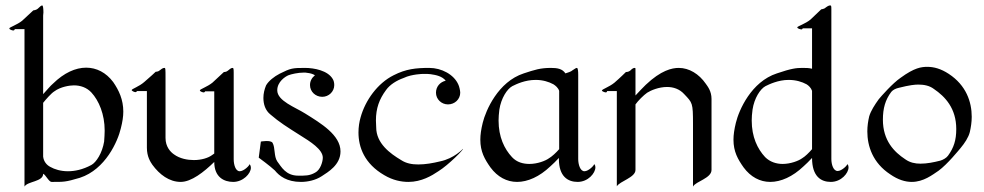

<svg xmlns="http://www.w3.org/2000/svg" viewBox="-20 -667 3609 704"><path d="M179.2 -332C202.1 -349.1 235.8 -354 251 -354C274.9 -354 297.9 -346.2 314.9 -328.1C342.8 -297.9 363.8 -248 363.8 -188C363.8 -175.8 362.8 -163.1 361.8 -147.9C355 -106 333 -71.8 314.9 -62C283.2 -44.9 253.9 -39.1 229 -39.1C203.1 -39.1 180.2 -45.9 164.1 -55.2C150.9 -62 140.1 -75.2 138.2 -92.8V-290C148.9 -303.2 168 -325.2 179.2 -332ZM134.8 -647C130.9 -647 127 -643.1 118.2 -634.8C112.8 -629.9 102.1 -628.9 102.1 -628.9L61 -590.8C43 -576.2 14.2 -566.9 14.2 -563C14.2 -558.1 25.9 -555.2 28.8 -555.2C33.2 -555.2 34.2 -560.1 34.2 -560.1H69.8V17.1C81.1 -2.9 138.2 0 138.2 -29.8C147 -26.9 159.2 0 168.9 0C212.9 0 219.2 1 272.9 -15.1C367.2 -45.9 412.1 -149.9 422.9 -195.8C429.2 -220.2 432.1 -240.2 432.1 -257.8C432.1 -301.8 416 -335.9 395 -366.2C369.1 -400.9 334 -418.9 295.9 -418.9C256.8 -418.9 214.8 -399.9 174.8 -360.8C165 -353 149.9 -334 138.2 -321.8V-606V-609.9C138.2 -612.8 139.2 -617.2 139.2 -621.1C139.2 -632.8 138.2 -647 134.8 -647Z M836.9 -122.1V-386.2V-400.9C836.9 -416 835.9 -418 832.5 -418C826.7 -418 820.8 -412.1 815.9 -408.2C810.5 -402.8 800.8 -402.8 800.8 -402.8L758.8 -363.8C740.7 -349.1 712.9 -339.8 712.9 -335.9C711.9 -332 723.6 -328.1 726.6 -328.1C731 -328.1 731.9 -332 731.9 -332H765.6V-104C761.7 -101.1 758.8 -99.1 755.9 -97.2C742.7 -87.9 718.8 -80.1 690.9 -80.1C668 -80.1 639.6 -85 617.7 -101.1C605 -109.9 586.9 -128.9 586.9 -161.1V-380.9C586.9 -415 586.9 -418 582.5 -418C576.7 -418 570.8 -413.1 565.9 -409.2C560.5 -403.8 550.8 -403.8 550.8 -403.8C550.8 -403.8 528.8 -382.8 508.8 -366.2C490.7 -350.1 462.9 -340.8 462.9 -336.9C462.9 -333 473.6 -329.1 476.6 -329.1C481 -329.1 481.9 -333 481.9 -333H518.6V-125C518.6 -92.8 531.7 -73.2 538.6 -63C564.9 -26.9 600.6 0 642.6 0C681.6 0 727.5 -36.1 765.6 -73.2C765.6 -17.1 801.8 0 835 0C871.6 0 899.9 -30.8 899.9 -51.8C899.9 -62 894.5 -64.9 894.5 -64.9C896 -61 874.5 -39.1 858.9 -39.1C843.8 -39.1 836.9 -63 836.9 -83Z M1199.7 -377.9C1181.6 -408.2 1132.8 -418 1097.7 -418C1052.7 -418 1045.9 -417 1005.9 -397C984.9 -386.2 964.8 -370.1 955.6 -354C949.7 -339.8 945.8 -324.2 945.8 -308.1C945.8 -285.2 952.6 -262.2 971.7 -247.1C1003.9 -219.2 1032.7 -201.2 1080.6 -170.9C1117.7 -147.9 1163.6 -119.1 1163.6 -88.9C1163.6 -74.2 1154.8 -43.9 1135.7 -34.2C1114.7 -22 1097.7 -22.9 1073.7 -22.9C1027.8 -22.9 1011.7 -55.2 996.6 -75.2C983.9 -94.2 989.7 -125 979.5 -143.1C972.7 -154.8 936.5 -147.9 936.5 -147.9L928.7 -88.9C928.7 -88.9 969.7 -59.1 987.8 -42C1003.9 -22 1031.7 0 1083.5 0C1107.9 0 1136.7 -5.9 1159.7 -21C1182.6 -36.1 1228.5 -62 1228.5 -111.8C1228.5 -171.9 1156.7 -214.8 1098.6 -251C1062.5 -273.9 996.6 -296.9 996.6 -335.9C996.6 -367.2 1025.9 -386.2 1037.6 -391.1C1047.9 -395 1071.8 -400.9 1094.7 -400.9C1098.6 -400.9 1101.6 -400.9 1106 -399.9C1116.7 -398.9 1127 -396 1134.8 -391.1C1123.5 -381.8 1116.7 -370.1 1116.7 -355C1116.7 -331.1 1136.7 -312 1161.6 -312C1185.5 -312 1205.6 -331.1 1205.6 -355C1205.6 -363.8 1203.6 -372.1 1199.7 -377.9Z M1558.6 -395C1579.6 -392.1 1601.6 -387.2 1614.3 -371.1C1593.3 -366.2 1578.6 -349.1 1578.6 -327.1C1578.6 -303.2 1598.6 -284.2 1622.6 -284.2C1647.5 -284.2 1667.5 -303.2 1667.5 -327.1C1667.5 -335 1663.6 -351.1 1660.6 -356.9C1644.5 -394 1598.6 -418 1554.2 -418C1504.4 -418 1468.3 -414.1 1423.3 -391.1C1364.3 -361.8 1319.3 -298.8 1302.2 -236.8C1297.4 -220.2 1294.4 -201.2 1294.4 -181.2C1294.4 -127 1316.4 -66.9 1388.7 -24.9C1420.4 -5.9 1451.7 0 1477.5 0C1525.4 0 1563.5 -22.9 1587.4 -39.1C1624.5 -62 1682.6 -121.1 1677.2 -121.1C1677.2 -121.1 1645.5 -85.9 1593.3 -75.2C1567.4 -68.8 1539.6 -64 1513.7 -64C1490.2 -64 1469.2 -67.9 1450.7 -80.1C1410.6 -104 1359.4 -141.1 1359.4 -200.2C1359.4 -208 1358.4 -216.8 1358.4 -225.1C1358.4 -270 1370.6 -303.2 1395.5 -336.9C1409.7 -356.9 1434.6 -372.1 1459.5 -380.9C1476.6 -389.2 1494.6 -392.1 1507.3 -394C1521.5 -396 1529.3 -396 1537.6 -396C1544.4 -396 1550.3 -396 1558.6 -395Z M2095.2 -418C2093.3 -418 2088.4 -416 2079.1 -409.2C2075.2 -404.8 2060.1 -399.9 2053.2 -397.9C2042 -415 2023.4 -418 2000 -418C1961.4 -418 1940.4 -411.1 1900.4 -397.9C1806.2 -367.2 1761.2 -262.2 1750 -216.8C1744.1 -192.9 1741.2 -172.9 1741.2 -154.8C1741.2 -110.8 1757.3 -83 1778.3 -53.2C1804.2 -18.1 1838.4 0 1876 0C1915 0 1958 -19 1998 -57.1C2007.3 -64.9 2018.1 -76.2 2029.3 -87.9V-84C2029.3 -20 2062 0 2098.1 0C2136.2 0 2163.1 -32.2 2163.1 -53.2C2163.1 -62 2159.2 -64.9 2158.2 -64.9C2159.2 -61 2138.2 -39.1 2123 -39.1C2107.4 -39.1 2100.1 -64 2100.1 -84V-393.1C2100.1 -405.8 2099.1 -418 2095.2 -418ZM2030.3 -334V-120.1C2019 -106.9 2003.4 -92.8 1993.2 -86.9C1980 -77.1 1950.2 -65.9 1921.4 -65.9C1898.4 -65.9 1875 -71.8 1857.4 -90.8C1829.1 -121.1 1808.1 -165 1808.1 -225.1C1808.1 -236.8 1809.1 -250 1811 -265.1C1817.4 -307.1 1839.4 -340.8 1858.4 -351.1C1874 -358.9 1905.3 -374 1944.3 -374C1970.2 -374 1992.2 -367.2 2009.3 -357.9C2017.1 -353 2026.4 -345.2 2030.3 -334Z M2307.1 -418C2300.8 -418 2295.9 -413.1 2291 -408.2C2284.7 -402.8 2274.9 -402.8 2274.9 -402.8C2274.9 -402.8 2253.9 -381.8 2232.9 -363.8C2213.9 -348.1 2187 -339.8 2187 -335C2187 -332 2197.8 -328.1 2201.7 -328.1C2205.1 -328.1 2206.1 -333 2206.1 -333H2241.7V16.1C2252.9 -2.9 2310.1 -16.1 2310.1 -43.9V-284.2C2319.8 -297.9 2339.8 -317.9 2353 -327.1C2366.7 -335.9 2396 -348.1 2425.8 -348.1C2448.7 -348.1 2471.7 -340.8 2488.8 -321.8C2519 -290 2521 -290 2521 -212.9V17.1C2530.8 -2 2588.9 -13.2 2588.9 -43.9V-304.2C2588.9 -333 2574.7 -350.1 2567.9 -359.9C2543 -396 2506.8 -418 2468.8 -418C2443.8 -418 2403.8 -409.2 2347.7 -356C2337.9 -346.2 2322.8 -331.1 2310.1 -316.9V-396C2310.1 -418 2311 -418 2307.1 -418Z M2786.6 -351.1C2800.3 -357.9 2833.5 -374 2871.6 -374C2898.4 -374 2920.4 -367.2 2937.5 -357.9C2945.3 -353 2953.6 -345.2 2957.5 -334V-120.1C2946.3 -106.9 2931.6 -92.8 2921.4 -86.9C2908.2 -77.1 2878.4 -65.9 2849.6 -65.9C2826.7 -65.9 2803.2 -73.2 2785.6 -90.8C2757.3 -121.1 2736.3 -165 2736.3 -225.1C2736.3 -236.8 2737.3 -251 2739.3 -265.1C2745.6 -307.1 2767.6 -340.8 2786.6 -351.1ZM3024.4 -647C3021.5 -647 3017.6 -647 3007.3 -639.2C3002.4 -633.8 2991.2 -632.8 2991.2 -632.8L2951.7 -595.2C2933.6 -580.1 2904.3 -570.8 2903.3 -566.9C2903.3 -562 2915.5 -559.1 2919.4 -559.1C2921.4 -559.1 2923.3 -563 2923.3 -563H2957.5V-415C2945.3 -418 2935.5 -418 2921.4 -418C2900.4 -418 2881.3 -416 2828.6 -397.9C2734.4 -367.2 2689.5 -263.2 2678.2 -216.8C2672.4 -192.9 2669.4 -172.9 2669.4 -154.8C2669.4 -110.8 2685.5 -83 2706.5 -53.2C2732.4 -18.1 2766.6 0 2804.2 0C2843.3 0 2886.2 -19 2926.3 -57.1C2935.5 -64.9 2946.3 -76.2 2957.5 -87.9C2957.5 -20 2990.2 0 3026.4 0C3064.5 0 3091.3 -32.2 3091.3 -53.2C3091.3 -62 3087.4 -64.9 3086.4 -64.9C3087.4 -61 3066.4 -40 3051.3 -40C3035.6 -40 3028.3 -64 3028.3 -84V-633.8C3028.3 -646 3027.3 -647 3024.4 -647Z M3276.4 -345.2C3314.9 -355 3335 -356.9 3347.2 -356.9C3368.2 -356.9 3388.2 -353 3404.3 -340.8C3445.3 -313 3486.3 -270 3486.3 -193.8C3486.3 -152.8 3477.1 -125 3456.1 -96.2C3450.2 -87.9 3438 -81.1 3428.2 -78.1C3403.3 -71.8 3379.4 -66.9 3355 -66.9C3335 -66.9 3316.4 -70.8 3299.3 -83C3258.3 -109.9 3217.3 -151.9 3217.3 -228C3217.3 -270 3226.1 -300.8 3248 -330.1C3254.4 -337.9 3265.1 -342.8 3276.4 -345.2ZM3502 -124C3517.1 -142.1 3531.2 -163.1 3536.1 -183.1C3540 -200.2 3543 -219.2 3543 -238.8C3543 -293 3522.9 -354 3459 -396C3430.2 -415 3404.3 -421.9 3380.4 -421.9C3358.4 -421.9 3333 -418.9 3282.2 -381.8C3252.9 -361.8 3210.9 -314 3202.1 -303.2C3187 -282.2 3173.3 -261.2 3167 -240.2C3163.1 -223.1 3160.2 -205.1 3160.2 -185.1C3160.2 -130.9 3180.2 -69.8 3244.1 -27.8C3272.9 -7.8 3299.3 0 3323.2 0C3366.2 0 3398.9 -25.9 3421.4 -41C3454.1 -64.9 3496.1 -117.2 3502 -124Z"/></svg>

Font: Pierce
Style: Roman
Weight: 500
Version: Version 0.2.0